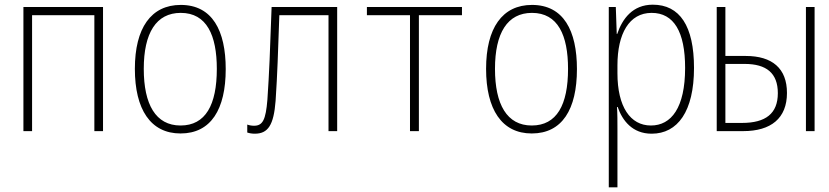

<svg xmlns="http://www.w3.org/2000/svg" viewBox="-20 -560 3540 820"><path d="M80 0H117V-495H383V0H420V-530H80Z M751 10C881 10 944 -93 944 -265C944 -429 887 -539 752 -539C625 -539 556 -440 556 -266C556 -93 623 10 751 10ZM751 -24C645 -24 594 -114 594 -266C594 -419 647 -505 752 -505C863 -505 906 -409 906 -266C906 -112 858 -24 751 -24Z M1068 11C1125 11 1149 -26 1157 -129C1165 -248 1167 -328 1173 -495H1383V0H1420V-530H1140C1133 -334 1130 -252 1122 -134C1115 -48 1102 -23 1065 -23C1054 -23 1044 -25 1036 -28V6C1045 9 1056 11 1068 11Z M1731 0H1769V-495H1953V-530H1547V-495H1731Z M2251 10C2381 10 2444 -93 2444 -265C2444 -429 2387 -539 2252 -539C2125 -539 2056 -440 2056 -266C2056 -93 2123 10 2251 10ZM2251 -24C2145 -24 2094 -114 2094 -266C2094 -419 2147 -505 2252 -505C2363 -505 2406 -409 2406 -266C2406 -112 2358 -24 2251 -24Z M2580 240H2617V-7C2617 -41 2617 -76 2615 -103H2618C2638 -45 2681 11 2763 11C2874 11 2944 -84 2944 -270C2944 -449 2883 -540 2768 -540C2682 -540 2638 -480 2616 -415H2614L2610 -530H2580ZM2760 -24C2672 -24 2617 -104 2617 -247V-281C2617 -416 2667 -505 2763 -505C2858 -505 2906 -424 2906 -270C2906 -100 2847 -24 2760 -24Z M3041 0H3154C3273 0 3341 -55 3341 -163C3341 -268 3278 -321 3165 -321H3078V-530H3041ZM3422 0H3459V-530H3422ZM3078 -35V-287H3160C3253 -287 3302 -248 3302 -162C3302 -75 3250 -35 3149 -35Z"/></svg>

Font: Noto Sans Mono ExtraCondensed ExtraLight
Style: Regular
Weight: 200
Width: 2
Designer: Monotype Design Team
Foundry: Monotype Imaging Inc.
Version: Version 2.014